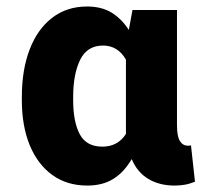

<svg xmlns="http://www.w3.org/2000/svg" viewBox="-20 -558 634 588"><path d="M247.1 10.3Q185.1 10.3 140.1 -22.2Q95.2 -54.7 71 -113.5Q46.9 -172.4 46.9 -251V-261.2Q46.9 -344.2 70.8 -406.5Q94.7 -468.8 139.6 -503.4Q184.6 -538.1 246.6 -538.1Q291 -538.1 321.8 -519.3Q352.5 -500.5 374.5 -466.3L385.7 -527.3H522V-175.3Q522 -140.1 531 -126Q540 -111.8 555.7 -111.8Q561.5 -111.8 564.9 -112.8L577.1 -1.5Q560.1 5.4 545.2 7.8Q530.3 10.3 515.1 10.3Q468.3 10.3 434.3 -10Q400.4 -30.3 383.3 -70.8Q360.4 -31.2 327.6 -10.5Q294.9 10.3 247.1 10.3ZM293.5 -108.9Q340.8 -108.9 365.7 -147.9V-375.5Q340.8 -418.5 295.4 -418.5Q247.1 -418.5 225.6 -375Q204.1 -331.5 204.1 -261.2V-251Q204.1 -184.6 224.4 -146.7Q244.6 -108.9 293.5 -108.9Z"/></svg>

Font: Roboto Slab ExtraBold
Style: Regular
Weight: 800
Designer: Google
Version: Version 2.001; ttfautohint (v1.8.3)